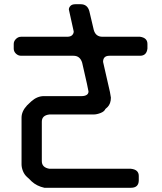

<svg xmlns="http://www.w3.org/2000/svg" viewBox="-20 -785 768 909"><path d="M190 104H600Q636 104 637 70V48Q637 18 600 14H214Q178 8 178 -22V-209Q178 -239 214 -243H423Q438 -243 456 -250Q474 -257 479 -269L489 -278Q505 -294 505 -323Q505 -327 500.5 -349.5Q496 -372 486 -413L468 -492Q468 -521 498 -521H643Q674 -521 678 -555V-577Q678 -606 643 -611H465Q433 -611 424 -643L403 -732Q394 -765 362 -765H337Q321 -765 313.5 -757Q306 -749 306 -740L329 -636Q329 -626 321.5 -618.5Q314 -611 298 -611H80Q66 -611 55.5 -600.5Q45 -590 45 -577V-555Q45 -541 55.5 -531Q66 -521 80 -521H328Q359 -521 369 -488Q399 -358 399 -352Q399 -341 390 -335.5Q381 -330 367 -330H188Q156 -330 128 -305L108 -286Q82 -258 82 -228V-7Q82 8 88.5 24.5Q95 41 107 52Q113 57 119 63Q125 69 130 74Q154 96 190 104Z"/></svg>

Font: WDXL Lubrifont SC
Style: Regular
Weight: 400
Designer: [WDXL Lubrifont] Copyright 2020-2022 (c) NightFurySL2001, Skr-ZERO; [ZCOOL QingKe HuangYou] Copyright 2018-2022 (c) The 
Version: Version 2.001;hotconv 1.1.1;makeotfexe 2.6.0